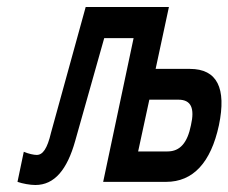

<svg xmlns="http://www.w3.org/2000/svg" viewBox="-20 -520 653 549"><path d="M195 -117 278 -411H362L275 0H455C532 0 583 -55 606 -162C628 -268 601 -323 523 -323H425L463 -500H225L126 -141C115 -94 102 -77 85 -77C77 -77 62 -80 48 -86L30 0C44 5 66 9 81 9C136 9 172 -35 195 -117ZM375 -87 407 -235H490C527 -235 537 -210 526 -162C516 -112 495 -87 459 -87Z"/></svg>

Font: LT Wave Mono Medium
Style: Italic
Weight: 500
Designer: Daniel Lyons
Version: Version 2.5 (Glyphs App)